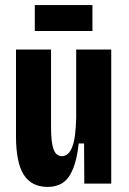

<svg xmlns="http://www.w3.org/2000/svg" viewBox="-20 -723 506 756"><path d="M168 13Q104 13 73.5 -35Q43 -83 43 -187V-528H181V-221Q181 -162 191 -135Q201 -108 224 -108Q237 -108 247.5 -117.5Q258 -127 265 -146Q272 -165 275.5 -193Q279 -221 280 -258V-528H418V-221V0H312L311 -158H290Q283 -96 267.5 -58Q252 -20 227.5 -3.5Q203 13 168 13ZM117 -601V-703H344V-601Z"/></svg>

Font: Bricolage Grotesque 24pt Condensed
Style: Bold
Weight: 700
Width: 3
Designer: Mathieu Triay
Foundry: Atelier Triay
Version: Version 1.001;gftools[0.9.33.dev8+g029e19f]